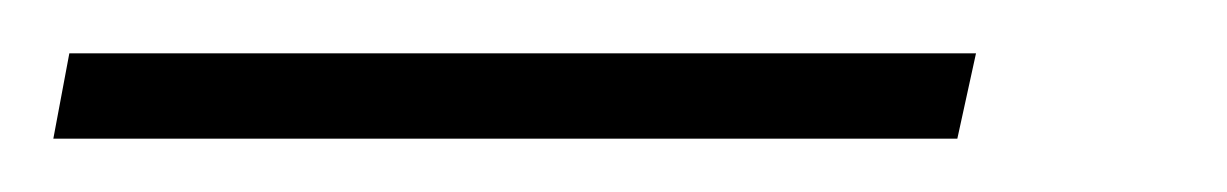

<svg xmlns="http://www.w3.org/2000/svg" viewBox="-100 108 460 72"><path d="M-80 160 -74 128H266L259 160Z"/></svg>

Font: Saira Thin
Style: Italic
Weight: 100
Italic angle: -12°
Designer: Hector Gatti with collaboration of the Omnibus-Type team
Foundry: Omnibus-Type
Version: Version 1.101